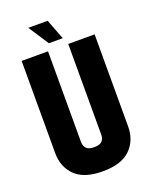

<svg xmlns="http://www.w3.org/2000/svg" viewBox="-157 -931 810 1026"><g transform="rotate(-20 247.5 -418.5)"><path d="M305 -693H455V-169Q455 -90 404 -40Q353 10 247 10Q141 10 90.5 -40Q40 -90 40 -169V-693H190V-177Q190 -155 203 -141Q216 -127 247 -127Q279 -127 292 -140.5Q305 -154 305 -177ZM134 -847H244L288 -732H209Z"/></g></svg>

Font: Khand Variable Light
Style: Regular
Weight: 300
Designer: Satya Rajpurohit
Foundry: Indian Type Foundry
Version: Version 3.000